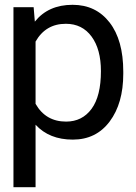

<svg xmlns="http://www.w3.org/2000/svg" viewBox="-20 -583 565 799"><path d="M493 -276Q493 -153 436.5 -77.5Q380 -2 283 -2Q185 -2 128 -64V196H36V-553H120L125 -493Q181 -563 282 -563Q379 -563 436 -489.5Q493 -416 493 -285ZM254 -484Q170 -484 128 -410V-151Q170 -77 255 -77Q322 -77 361 -130Q400 -183 400 -287Q400 -378 361 -431Q322 -484 254 -484Z"/></svg>

Font: lipipragatuchhi
Style: Regular
Weight: 400
Designer: Abhinash Majhi
Version: Version 1.000